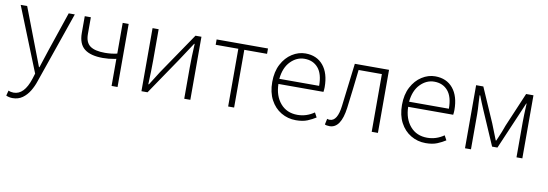

<svg xmlns="http://www.w3.org/2000/svg" viewBox="-56 -908 4341 1520"><g transform="rotate(10 2114.0 -147.5)"><path d="M77 228Q49 228 25 217L36 175Q55 184 78 184Q163 184 206 51L220 6L13 -510H65L241 -50H245Q270 -124 292 -194L399 -510H448L250 61Q236 104 213 142Q190 180 156.5 204Q123 228 77 228Z M881 -3H833V-221L820 -218Q772 -209 726 -209Q627 -209 577.5 -248Q528 -287 528 -375V-510H577V-375Q577 -308 615.5 -280Q654 -252 735 -252Q787 -252 833 -263V-510H881Z M1466 -3H1417V-253Q1417 -337 1423 -445H1419Q1322 -295 1221 -149L1122 -3H1073V-510H1122V-258Q1122 -175 1117 -67H1122Q1163 -133 1192 -178L1418 -510H1466Z M1818 -3H1770V-467H1588V-510H2001V-467H1818Z M2316 11Q2251 11 2197 -21Q2143 -53 2111.5 -112.5Q2080 -172 2080 -255Q2080 -338 2111.5 -398Q2143 -458 2194 -490.5Q2245 -523 2301 -523Q2392 -523 2444 -460.5Q2496 -398 2496 -286Q2496 -269 2493 -248H2131Q2133 -152 2184 -92.5Q2235 -33 2321 -33Q2393 -33 2455 -76L2475 -39Q2446 -20 2408.5 -4.5Q2371 11 2316 11ZM2451 -289Q2451 -385 2410.5 -432.5Q2370 -480 2301 -480Q2238 -480 2189 -430Q2140 -380 2131 -289Z M2587 11Q2562 11 2549 4L2559 -43Q2568 -39 2580 -39Q2642 -39 2657 -165Q2677 -337 2699 -510H2974V-3H2924V-467H2737Q2720 -311 2700 -155Q2678 11 2587 11Z M3359 11Q3294 11 3240 -21Q3186 -53 3154.5 -112.5Q3123 -172 3123 -255Q3123 -338 3154.5 -398Q3186 -458 3237 -490.5Q3288 -523 3344 -523Q3435 -523 3487 -460.5Q3539 -398 3539 -286Q3539 -269 3536 -248H3174Q3176 -152 3227 -92.5Q3278 -33 3364 -33Q3436 -33 3498 -76L3518 -39Q3489 -20 3451.5 -4.5Q3414 11 3359 11ZM3494 -289Q3494 -385 3453.5 -432.5Q3413 -480 3344 -480Q3281 -480 3232 -430Q3183 -380 3174 -289Z M4135 -3H4088V-285Q4088 -338 4093 -436H4090Q4067 -380 4044 -328L3926 -53H3883L3764 -328Q3741 -381 3720 -436H3715L3718 -376Q3722 -322 3722 -285V-3H3674V-510H3732L3852 -235Q3889 -144 3903 -106H3907L3918 -131Q3941 -183 3959 -235L4076 -510H4135Z"/></g></svg>

Font: LXGW 975 Gothic SC 200W
Style: Regular
Weight: 200
Version: Version 2.01;February 25, 2021